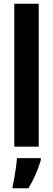

<svg xmlns="http://www.w3.org/2000/svg" viewBox="-20 -780 282 1021"><path d="M186 0H56V-760H186ZM197 72Q186 110 168.5 149.5Q151 189 131 221H47V208Q52 191 56.5 164Q61 137 65 109Q69 81 70 61H197Z"/></svg>

Font: Noto Sans ExtraCondensed
Style: Bold
Weight: 700
Width: 2
Designer: Monotype Design Team
Foundry: Monotype Imaging Inc.
Version: Version 2.013; ttfautohint (v1.8.4.7-5d5b)